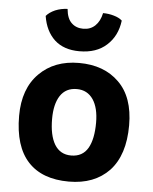

<svg xmlns="http://www.w3.org/2000/svg" viewBox="-54 -801 689 866"><g transform="rotate(5 290.0 -368.5)"><path d="M290 -517.6Q178.7 -517.6 110.4 -449.2Q41 -379.9 41 -256.8Q41 -118.2 105.5 -48.8Q168.9 19.5 290 19.5Q405.3 19.5 472.7 -50.8Q539.1 -122.1 539.1 -256.8Q539.1 -384.8 470.7 -451.2Q403.3 -517.6 290 -517.6ZM190.4 -255.9Q190.4 -322.3 214.8 -360.4Q240.2 -399.4 290 -399.4Q337.9 -399.4 364.3 -360.4Q389.6 -322.3 389.6 -255.9Q389.6 -181.6 366.2 -140.6Q341.8 -98.6 290 -98.6Q240.2 -98.6 214.8 -140.6Q190.4 -181.6 190.4 -255.9ZM216.8 -755.9Q187.5 -754.9 161.1 -744.1Q134.8 -732.4 121.1 -715.8Q131.8 -647.5 173.8 -608.4Q215.8 -570.3 286.1 -570.3Q363.3 -570.3 409.2 -612.3Q456.1 -654.3 464.8 -724.6Q451.2 -737.3 426.8 -744.1Q403.3 -751 377.9 -751Q370.1 -713.9 348.6 -693.4Q327.1 -672.9 294.9 -672.9Q262.7 -672.9 242.2 -692.4Q220.7 -711.9 216.8 -755.9Z"/></g></svg>

Font: cl
Style: Bold
Weight: 400
Designer: Mitja Miklavcic
Version: Version 7.504; 2011; Build 1021